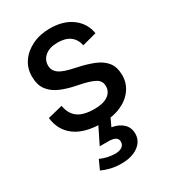

<svg xmlns="http://www.w3.org/2000/svg" viewBox="-179 -603 820 919"><g transform="rotate(-30 230.5 -143.0)"><path d="M238 9Q140 9 87 -30Q34 -69 26 -140L108 -160Q115 -114 146 -91Q177 -68 238 -68Q287 -68 313 -86.5Q339 -105 339 -136Q339 -166 311.5 -180.5Q284 -195 227 -206Q174 -216 135.5 -232.5Q97 -249 76 -277.5Q55 -306 55 -353Q55 -398 79.5 -433Q104 -468 146.5 -488.5Q189 -509 244 -509Q318 -509 365.5 -473.5Q413 -438 422 -380L343 -359Q327 -432 242 -432Q198 -432 173 -411.5Q148 -391 148 -359Q148 -331 172 -313.5Q196 -296 258 -284Q311 -273 350 -257.5Q389 -242 410.5 -215.5Q432 -189 433 -143Q433 -99 408.5 -64.5Q384 -30 340 -10.5Q296 9 238 9ZM219 223Q187 223 160 216.5Q133 210 112 200L135 149Q175 167 218 167Q240 167 254 157.5Q268 148 268 130Q268 99 217 99H169L227 -18H294L263 48Q303 55 325 76.5Q347 98 347 131Q347 172 312 197.5Q277 223 219 223Z"/></g></svg>

Font: Livvic Medium
Style: Regular
Weight: 500
Designer: Jacques Le Bailly, Baron von Fonthausen
Version: Version 1.001; ttfautohint (v1.8.2)